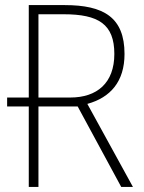

<svg xmlns="http://www.w3.org/2000/svg" viewBox="-20 -734 564 754"><path d="M234 -714H93V-351H8V-316H93V0H131V-316H285L456 0H502L323 -326C414 -351 469 -414 469 -522C469 -666 387 -714 234 -714ZM230 -678C367 -678 429 -639 429 -522C429 -408 361 -351 256 -351H131V-678Z"/></svg>

Font: Noto Sans SemiCondensed ExtraLight
Style: Regular
Weight: 200
Width: 4
Designer: Monotype Design Team
Foundry: Monotype Imaging Inc.
Version: Version 2.013